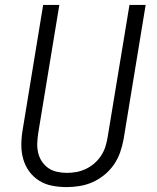

<svg xmlns="http://www.w3.org/2000/svg" viewBox="-20 -755 640 783"><path d="M252 8Q222 8 193 2.5Q164 -3 140 -18Q116 -33 99.5 -55.5Q83 -78 75 -105.5Q67 -133 67 -163Q67 -193 72 -223L156 -735H222L136 -213Q133 -193 132 -172.5Q131 -152 135.5 -132.5Q140 -113 150.5 -97Q161 -81 176.5 -70Q192 -59 212 -54.5Q232 -50 252 -50Q272 -50 291.5 -53.5Q311 -57 330 -66Q349 -75 365 -89Q381 -103 392.5 -120.5Q404 -138 410 -157.5Q416 -177 419 -196L508 -735H574L484 -187Q479 -160 470 -134Q461 -108 445 -84.5Q429 -61 406.5 -42.5Q384 -24 358.5 -12.5Q333 -1 305.5 3.5Q278 8 252 8Z"/></svg>

Font: Iosevka Aile Light Oblique
Style: Regular
Weight: 300
Italic angle: -9°
Designer: Belleve Invis
Foundry: Belleve Invis
Version: Version 31.1.0; ttfautohint (v1.8.4)